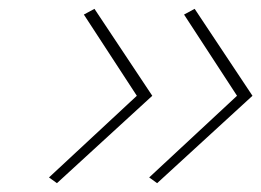

<svg xmlns="http://www.w3.org/2000/svg" viewBox="-20 -553 592 435"><path d="M194 -533 170 -520 290 -336 91 -151 109 -138 325 -336ZM318 -151 336 -138 552 -336 421 -533 397 -520 517 -336Z"/></svg>

Font: LT Wave Thin
Style: Italic
Weight: 100
Designer: Daniel Lyons
Version: Version 2.5 (Glyphs App)